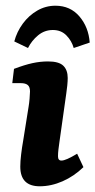

<svg xmlns="http://www.w3.org/2000/svg" viewBox="-20 -645 334 672"><path d="M212 -318 188 -148Q186 -134 184.5 -121.5Q183 -109 183 -98Q183 -83 195 -83Q203 -83 216.5 -89Q230 -95 250 -107L272 -60Q239 -28 199 -10.5Q159 7 119 7Q51 7 51 -62Q51 -80 54 -105Q57 -130 61 -152L80 -271Q82 -282 83.5 -299.5Q85 -317 85 -325Q85 -341 77 -347.5Q69 -354 53 -354H23L29 -404Q66 -418 93.5 -424Q121 -430 148 -430Q186 -430 201.5 -415Q217 -400 217 -372Q217 -361 215.5 -346Q214 -331 212 -318ZM78 -477 30 -500Q39 -534 60 -562.5Q81 -591 110.5 -608Q140 -625 174 -625Q226 -625 258 -587.5Q290 -550 294 -496L238 -477Q231 -502 212.5 -521Q194 -540 165 -540Q136 -540 113.5 -521.5Q91 -503 78 -477Z"/></svg>

Font: Yrsa
Style: Italic
Weight: 400
Italic angle: -7.10001°
Designer: Anna Giedrys (Yrsa+Rasa design), David Brezina (Yrsa art-direction, Rasa art-direction, design)
Foundry: Rosetta Type Foundry
Version: Version 2.004